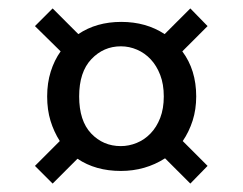

<svg xmlns="http://www.w3.org/2000/svg" viewBox="-20 -606 577 456"><path d="M369 -377Q369 -406 360.5 -428Q352 -450 338 -465Q324 -480 305.5 -488Q287 -496 267 -496Q226 -496 197 -465.5Q168 -435 168 -377Q168 -319 196.5 -289Q225 -259 267 -259Q286 -259 304.5 -266.5Q323 -274 337.5 -289Q352 -304 360.5 -326Q369 -348 369 -377ZM372 -230Q325 -200 267 -200Q207 -200 164 -229L105 -170L63 -212L122 -271Q108 -293 100 -319Q92 -345 92 -377Q92 -409 100.5 -436Q109 -463 124 -484L63 -544L105 -586L166 -525Q209 -554 268 -554Q327 -554 371 -525L432 -586L473 -544L413 -484Q446 -440 446 -377Q446 -346 437.5 -319.5Q429 -293 414 -271L473 -212L432 -170Z"/></svg>

Font: Poppins
Style: Regular
Weight: 400
Designer: Ninad Kale (Devanagari), Jonny Pinhorn (Latin)
Foundry: Indian Type Foundry
Version: Version 3.002 2017